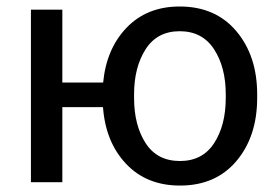

<svg xmlns="http://www.w3.org/2000/svg" viewBox="-20 -558 856 588"><path d="M170.9 -305.2H295.9Q305.7 -408.7 367.9 -473.4Q430.2 -538.1 530.3 -538.1Q640.1 -538.1 703.9 -462.4Q767.6 -386.7 767.6 -269V-258.3Q767.6 -140.1 704.1 -64.9Q640.6 10.3 531.2 10.3Q428.7 10.3 366 -56.4Q303.2 -123 295.4 -230H170.9V0H74.7V-528.3H170.9ZM390.6 -258.3Q390.6 -174.3 426 -119.6Q461.4 -64.9 531.2 -64.9Q600.1 -64.9 635.7 -119.6Q671.4 -174.3 671.4 -258.3V-269Q671.4 -352.1 635.5 -407.2Q599.6 -462.4 530.3 -462.4Q461.4 -462.4 426 -407.2Q390.6 -352.1 390.6 -269Z"/></svg>

Font: GeogebraSans
Style: Regular
Weight: 400
Designer: Google
Version: Version 1.100140; 2013